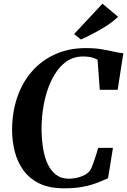

<svg xmlns="http://www.w3.org/2000/svg" viewBox="-20 -1013 690 1042"><path d="M327 9Q248 9 194 -17.2Q140 -43.5 107.5 -88.2Q75 -133 60.5 -189.2Q46 -245.5 45.5 -305.5Q45.5 -403 73.5 -484.8Q101.5 -566.5 154 -626.2Q206.5 -686 280.5 -719Q354.5 -752 445.5 -752Q495 -752 533 -745.5Q571 -739 599.5 -732.2Q628 -725.5 649.5 -724L618.5 -525.5H521.5L509.5 -688.5Q501 -694 489.5 -698Q478 -702 463.5 -704.2Q449 -706.5 431 -706.5Q372.5 -706.5 329.8 -671Q287 -635.5 259 -576.8Q231 -518 217.8 -447Q204.5 -376 205.5 -304.5Q206.5 -253 214.2 -205.8Q222 -158.5 239.2 -122Q256.5 -85.5 284.8 -64.2Q313 -43 354 -43Q371.5 -43 393.2 -47.2Q415 -51.5 435.8 -61.5Q456.5 -71.5 469.5 -89Q475 -98 480.8 -112.8Q486.5 -127.5 492.5 -145Q498.5 -162.5 503.8 -179.5Q509 -196.5 512.5 -210.5H593L566.5 -45.5Q551.5 -39.5 531 -30.5Q510.5 -21.5 482.2 -12.2Q454 -3 416 3Q378 9 327 9ZM419.5 -798.5 382 -828 536 -993 621 -922Q592.5 -895 557 -872.2Q521.5 -849.5 485.8 -831Q450 -812.5 419.5 -798.5Z"/></svg>

Font: Merriweather 72pt
Style: Bold Italic
Weight: 700
Italic angle: -7.8°
Version: Version 2.101